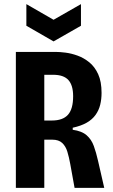

<svg xmlns="http://www.w3.org/2000/svg" viewBox="-20 -912 549 932"><path d="M57 0V-660H251Q270 -660 298 -656.5Q326 -653 356.5 -642Q387 -631 413.5 -609.5Q440 -588 456.5 -552Q473 -516 473 -461Q473 -431 466.5 -404Q460 -377 444 -354.5Q428 -332 401 -316.5Q374 -301 333 -292V-282Q377 -276 400.5 -255.5Q424 -235 435.5 -203Q447 -171 456 -131L486 0H342L321 -116Q315 -149 307 -175.5Q299 -202 282 -218Q265 -234 234 -234H195V0ZM195 -327H232Q285 -327 310 -355Q335 -383 335 -445Q335 -498 312 -523.5Q289 -549 238 -549H195ZM108 -892 240 -816 373 -892V-787L240 -711L108 -787Z"/></svg>

Font: Bricolage Grotesque Condensed
Style: Bold
Weight: 700
Width: 3
Designer: Mathieu Triay
Foundry: Atelier Triay
Version: Version 1.001;gftools[0.9.33.dev8+g029e19f]